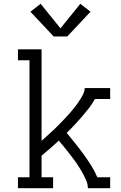

<svg xmlns="http://www.w3.org/2000/svg" viewBox="-20 -996 640 1016"><path d="M75 0V-58H136V-677H75V-735H200V-251Q212 -261 223 -271.5Q234 -282 245.5 -292Q257 -302 268 -312.5Q279 -323 289.5 -334Q300 -345 311 -356Q322 -367 332 -378Q342 -389 352 -400.5Q362 -412 371.5 -424Q381 -436 390 -448.5Q399 -461 407 -474Q415 -487 421.5 -501Q428 -515 428 -530H563V-472H482Q468 -446 450 -423Q432 -400 413 -378Q394 -356 374 -334.5Q354 -313 333 -293Q356 -265 378.5 -237Q401 -209 422 -180Q443 -151 462 -121Q481 -91 495 -58H563V0H445Q445 -19 438 -36.5Q431 -54 422.5 -70.5Q414 -87 404 -103Q394 -119 383.5 -134.5Q373 -150 361.5 -164.5Q350 -179 338.5 -194Q327 -209 315 -223.5Q303 -238 291 -252Q269 -231 246 -211.5Q223 -192 200 -172V-58H261V0ZM264 -803 141 -934 195 -976 300 -846 405 -976 459 -934 336 -803Z"/></svg>

Font: Iosevka Curly Slab LtEx
Style: Regular
Weight: 300
Width: 7
Monospace: yes
Designer: Belleve Invis
Foundry: Belleve Invis
Version: Version 11.1.0; ttfautohint (v1.8.3)